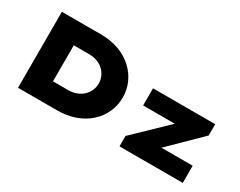

<svg xmlns="http://www.w3.org/2000/svg" viewBox="-86 -1116 1914 1532"><g transform="rotate(30 871.5 -350.0)"><path d="M134 0V-700H493Q586 -700 660.5 -672.5Q735 -645 787.5 -596.5Q840 -548 868.5 -485Q897 -422 897 -350Q897 -278 868.5 -214.5Q840 -151 787 -102.5Q734 -54 659.5 -27Q585 0 493 0ZM350 -133 313 -184H488Q534 -184 569 -198.5Q604 -213 627.5 -236.5Q651 -260 663 -289.5Q675 -319 675 -350Q675 -382 663 -411.5Q651 -441 627.5 -464.5Q604 -488 569 -502Q534 -516 488 -516H310L350 -565ZM1069 0V-96L1445 -458L1456 -377H1069V-535H1642V-431L1289 -84L1275 -158H1652V0Z"/></g></svg>

Font: Lexend Mega Black
Style: Regular
Weight: 900
Version: Version 1.007